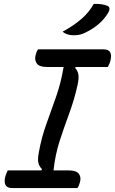

<svg xmlns="http://www.w3.org/2000/svg" viewBox="-20 -949 581 969"><path d="M371 0H41Q16 0 8 -15Q0 -30 6 -54Q8 -64 12 -73Q16 -82 19 -89H189L192 -95Q179 -108 174 -126Q169 -144 176 -180Q189 -254 214 -323Q239 -392 263.5 -462Q288 -532 301 -611H216Q178 -611 165.5 -629Q153 -647 160 -672Q164 -689 172 -700H503Q528 -700 536 -685Q544 -670 538 -646Q536 -636 532 -627Q528 -618 524 -611H362L359 -606Q372 -593 375.5 -573.5Q379 -554 371 -518Q354 -443 329 -375.5Q304 -308 281.5 -239Q259 -170 250 -89H327Q366 -89 378.5 -71Q391 -53 383 -28Q379 -11 371 0ZM453 -929Q494 -931 521 -920Q532 -916 532.5 -906.5Q533 -897 527 -886Q489 -822 412 -785Q396 -777 382.5 -774Q369 -771 352 -771Q317 -771 296 -789Q351 -819 390 -852.5Q429 -886 453 -929Z"/></svg>

Font: Recursive Sn Csl St
Style: Italic
Weight: 400
Italic angle: -15°
Version: Version 1.079;hotconv 1.0.112;makeotfexe 2.5.65598; ttfautoh